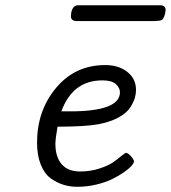

<svg xmlns="http://www.w3.org/2000/svg" viewBox="-20 -715 659 741"><path d="M123 -164.1Q123 -288.1 196.5 -376Q270 -463.9 386.2 -463.9Q438 -463.9 471.4 -437.5Q504.9 -411.1 504.9 -368.2Q504.9 -354 501 -339.1Q497.1 -324.2 484.1 -302.5Q471.2 -280.8 439.7 -262.9Q408.2 -245.1 361.8 -235.8Q308.6 -226.1 202.1 -226.1Q194.3 -182.1 193.8 -160.2Q193.8 -109.4 218 -81.3Q242.2 -53.2 289.1 -53.2Q329.1 -53.2 364 -64.7Q398.9 -76.2 417 -89.1Q435.1 -102.1 449 -113.5Q462.9 -125 466.8 -125Q473.6 -125 485.4 -112.1Q497.1 -99.1 497.1 -91.8Q497.1 -85.9 487.5 -75Q478 -64 458 -50Q438 -36.1 412.6 -23.7Q387.2 -11.2 351.6 -2.7Q315.9 5.9 277.8 5.9Q250 5.9 224.6 -2Q199.2 -9.8 175 -27.3Q150.9 -44.9 137 -80.6Q123 -116.2 123 -164.1ZM216.8 -285.2H250Q442.9 -285.2 442.9 -358.9Q442.9 -376 427 -390.4Q411.1 -404.8 376 -404.8Q260.7 -405.3 216.8 -285.2ZM253.9 -651.9Q253.9 -674.8 263.2 -686Q269 -694.8 284.2 -694.8H596.2Q619.1 -694.8 619.1 -676.8Q619.1 -674.8 618.2 -668Q617.2 -661.1 613.5 -651.1Q609.9 -641.1 605 -638.2Q598.1 -634.3 577.1 -633.8H276.9Q253.9 -633.8 253.9 -651.9Z"/></svg>

Font: CMU Concrete
Style: Italic
Weight: 500
Italic angle: -14.04°
Version: Version 0.7.0